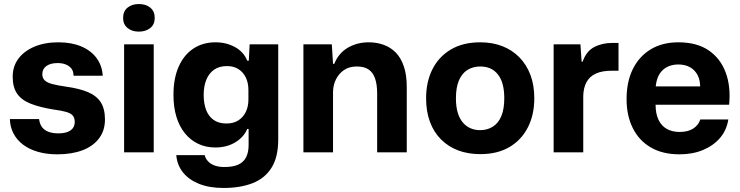

<svg xmlns="http://www.w3.org/2000/svg" viewBox="-20 -756 3672 953"><path d="M265 10Q211 10 168 -2.5Q125 -15 94.5 -38Q64 -61 47 -93.5Q30 -126 29 -165H174Q177 -140 189 -124.5Q201 -109 221.5 -101.5Q242 -94 269 -94Q310 -94 330.5 -109Q351 -124 351 -150Q351 -171 341 -182.5Q331 -194 308.5 -200.5Q286 -207 248 -212Q179 -223 133 -241Q87 -259 65 -291Q43 -323 43 -375Q43 -427 71.5 -465Q100 -503 151 -524.5Q202 -546 270 -546Q335 -546 383.5 -525.5Q432 -505 459.5 -467.5Q487 -430 490 -380H345Q345 -402 334.5 -415.5Q324 -429 306.5 -436Q289 -443 266 -443Q231 -443 210.5 -428.5Q190 -414 190 -388Q190 -369 201.5 -357.5Q213 -346 239 -339Q265 -332 307 -326Q373 -317 416 -299Q459 -281 480 -248.5Q501 -216 501 -163Q501 -108 471.5 -69Q442 -30 389 -10Q336 10 265 10Z M596 0V-536H743V0ZM669 -599Q635 -599 613 -617Q591 -635 591 -667Q591 -700 613 -718Q635 -736 669 -736Q704 -736 726 -718Q748 -700 748 -667Q748 -635 726 -617Q704 -599 669 -599Z M1090 177Q1019 177 968 156.5Q917 136 888 99.5Q859 63 855 14H996Q1000 31 1012.5 44.5Q1025 58 1045.5 65.5Q1066 73 1093 73Q1138 73 1164 60.5Q1190 48 1202 23.5Q1214 -1 1214 -36V-116H1207Q1191 -76 1148.5 -50Q1106 -24 1049 -24Q1002 -24 964 -42Q926 -60 898.5 -93.5Q871 -127 856 -175Q841 -223 841 -285Q841 -367 867 -425.5Q893 -484 940 -515Q987 -546 1049 -546Q1104 -546 1147 -522Q1190 -498 1207 -455H1215L1219 -536H1361V-64Q1361 24 1327.5 77Q1294 130 1233 153.5Q1172 177 1090 177ZM1104 -143Q1140 -143 1164 -159Q1188 -175 1200.5 -201.5Q1213 -228 1213 -261V-309Q1213 -345 1200 -371.5Q1187 -398 1163.5 -413Q1140 -428 1107 -428Q1068 -428 1042.5 -410Q1017 -392 1004 -360Q991 -328 991 -285Q991 -242 1003 -210.5Q1015 -179 1040 -161Q1065 -143 1104 -143Z M1486 0V-536H1627L1633 -439H1639Q1661 -493 1707 -519.5Q1753 -546 1810 -546Q1850 -546 1884.5 -533.5Q1919 -521 1944.5 -495Q1970 -469 1984.5 -426.5Q1999 -384 1999 -324V0H1852V-292Q1852 -337 1841.5 -367Q1831 -397 1809 -411.5Q1787 -426 1751 -426Q1713 -426 1687 -408Q1661 -390 1647 -361Q1633 -332 1633 -298V0Z M2364 9Q2303 9 2254 -9.5Q2205 -28 2169 -64Q2133 -100 2114 -151.5Q2095 -203 2095 -268Q2095 -351 2127 -413.5Q2159 -476 2219 -511Q2279 -546 2364 -546Q2424 -546 2473 -527Q2522 -508 2557.5 -472Q2593 -436 2612.5 -385Q2632 -334 2632 -268Q2632 -186 2600 -123.5Q2568 -61 2508.5 -26Q2449 9 2364 9ZM2363 -110Q2399 -110 2426.5 -127.5Q2454 -145 2468.5 -180Q2483 -215 2483 -268Q2483 -308 2475 -337.5Q2467 -367 2451 -387Q2435 -407 2413 -416.5Q2391 -426 2364 -426Q2328 -426 2300.5 -409Q2273 -392 2258 -357Q2243 -322 2243 -268Q2243 -228 2251.5 -198.5Q2260 -169 2276 -149.5Q2292 -130 2314 -120Q2336 -110 2363 -110Z M2728 0V-536H2861L2867 -450H2872Q2890 -502 2929.5 -522.5Q2969 -543 3020 -543Q3029 -543 3036 -543Q3043 -543 3050 -543V-405Q3045 -405 3036 -405Q3027 -405 3017 -405Q2968 -405 2937 -390.5Q2906 -376 2891 -348Q2876 -320 2875 -280V0Z M3353 10Q3269 10 3210.5 -24Q3152 -58 3121 -120Q3090 -182 3090 -264Q3090 -351 3121.5 -414Q3153 -477 3210.5 -511.5Q3268 -546 3347 -546Q3439 -546 3497.5 -506Q3556 -466 3582 -396Q3608 -326 3599 -236H3234Q3234 -192 3248.5 -161.5Q3263 -131 3290 -116Q3317 -101 3353 -101Q3395 -101 3421 -118Q3447 -135 3456 -163H3595Q3587 -110 3554 -71.5Q3521 -33 3469.5 -11.5Q3418 10 3353 10ZM3234 -313 3221 -327H3469L3455 -313Q3457 -355 3443.5 -381.5Q3430 -408 3405.5 -422Q3381 -436 3347 -436Q3313 -436 3287.5 -421.5Q3262 -407 3248.5 -379.5Q3235 -352 3234 -313Z"/></svg>

Font: Mona Sans ExtraLight
Style: Bold
Weight: 700
Version: Version 2.000